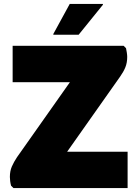

<svg xmlns="http://www.w3.org/2000/svg" viewBox="-20 -952 704 972"><path d="M48 0 36 -12Q33 -23 31.5 -35Q30 -47 30 -56Q30 -86 40 -109Q50 -132 66 -156L334 -536H44V-720H606L618 -708Q620 -699 622 -686Q624 -673 624 -664Q624 -634 614.5 -611Q605 -588 588 -564L320 -184H626V0ZM250 -776V-780L333 -932H501V-928L378 -776Z"/></svg>

Font: Kufam Black
Style: Regular
Weight: 900
Designer: Wael Morcos, Artur Schmal
Foundry: Original Type
Version: Version 1.301; ttfautohint (v1.8.3)